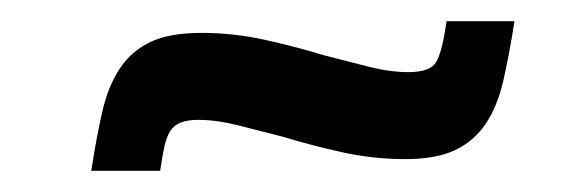

<svg xmlns="http://www.w3.org/2000/svg" viewBox="-20 -393 537 181"><path d="M465 -373Q460 -341 454.5 -317Q449 -293 438 -276.5Q427 -260 409 -251.5Q391 -243 362 -243Q332 -243 302.5 -249.5Q273 -256 247 -264Q224 -270 204 -275Q184 -280 167 -280Q157 -280 150.5 -277.5Q144 -275 140.5 -269.5Q137 -264 135 -255Q133 -246 131 -232H66Q71 -264 76.5 -288Q82 -312 93 -328.5Q104 -345 122 -353.5Q140 -362 170 -362Q200 -362 229.5 -355.5Q259 -349 285 -341Q308 -335 328 -330Q348 -325 365 -325Q386 -325 391.5 -335Q397 -345 401 -373Z"/></svg>

Font: Azeri Sans SemiBold
Style: Italic
Weight: 600
Designer: Hector Gatti & Omnibus-Type (original fonts) / Cristiano Sobral (main changes and remastering)
Foundry: Omnibus-Type
Version: Version 0.07;August 21, 2020;FontCreator 13.0.0.2681 64-bit;